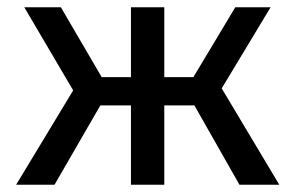

<svg xmlns="http://www.w3.org/2000/svg" viewBox="-20 -510 815 530"><path d="M341.5 0V-219H208V-297H341.5V-490H433.5V-297H566V-219H433.5V0ZM24.5 0 182 -260.5 47 -490H148L281.5 -261.5L130.5 0ZM641 0 492.5 -261.5 629.5 -490H727L592 -266L751 0Z"/></svg>

Font: Geologica Roman Light
Style: Regular
Weight: 300
Designer: Sindre Bremnes, Frode Helland
Foundry: Monokrom Skriftforlag AS
Version: Version 1.010;gftools[0.9.28]